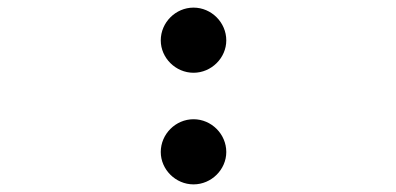

<svg xmlns="http://www.w3.org/2000/svg" viewBox="-20 -473 1040 504"><path d="M488 -282C535 -282 574 -321 574 -367C574 -414 535 -453 488 -453C441 -453 402 -414 402 -367C402 -321 441 -282 488 -282ZM488 11C535 11 574 -28 574 -74C574 -121 535 -160 488 -160C441 -160 402 -121 402 -74C402 -28 441 11 488 11Z"/></svg>

Font: Inconsolata UltraExpanded
Style: Bold
Weight: 700
Width: 9
Monospace: yes
Designer: Raph Levien, Cyreal, Brenton Simpson
Foundry: Raph Levien, Cyreal, Google
Version: Version 3.100